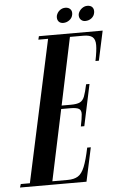

<svg xmlns="http://www.w3.org/2000/svg" viewBox="-120 -861 563 900"><g transform="rotate(-5 162.0 -410.5)"><path d="M310 -751Q296.5 -751 288.1 -760.8Q279.8 -770.5 282.2 -786.5Q286.8 -801.8 299.1 -811.4Q311.5 -821 325 -821Q342 -821 349.6 -811.4Q357.2 -801.8 354.8 -786.5Q352.2 -770.5 339.6 -760.8Q327 -751 310 -751ZM207 -751Q191.8 -751 184.2 -760.8Q176.8 -770.5 179.2 -786.5Q183.2 -801.8 195 -811.4Q206.8 -821 222 -821Q237.5 -821 245.9 -811.4Q254.2 -801.8 251.5 -786.5Q248.8 -770.5 235.6 -760.8Q222.5 -751 207 -751ZM-62.8 0 -57.8 -16H-15L129 -683H83.2L87.2 -699H387.2L357.2 -560H341.2Q351 -608 351 -634.5Q351 -661 337.9 -672Q324.8 -683 295.5 -683H231.8L165 -365.8H207.8Q237 -365.8 251.2 -372.8Q265.5 -379.8 272.9 -399Q280.2 -418.2 288 -455.2H304L262.5 -260.2H246.2Q254 -298 255.2 -316.9Q256.5 -335.8 245 -342.8Q233.5 -349.8 204.2 -349.8H161.5L90.8 -16H163.5Q192.8 -16 211.2 -27.2Q229.8 -38.5 242.5 -69.8Q255.2 -101 267.2 -159H284.2L250 0Z"/></g></svg>

Font: Emberly Black
Style: Italic
Weight: 900
Italic angle: -12°
Designer: Rajesh Rajput
Foundry: Rajesh Rajput
Version: Version 1.000